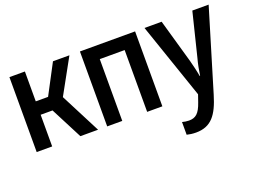

<svg xmlns="http://www.w3.org/2000/svg" viewBox="-115 -800 1730 1305"><g transform="rotate(-20 750.0 -148.0)"><path d="M41 0H153V-229H239L357 0H485L336 -290L475 -542H356L242 -326H153V-542H41Z M551 0H660V-447H840V0H950V-542H551Z M1105 246C1215 246 1265 179 1305 45L1482 -542H1364L1286 -226C1276 -191 1267 -143 1262 -107H1259C1252 -148 1242 -188 1232 -226L1142 -542H1018L1206 6L1188 58C1163 131 1136 153 1088 153C1071 153 1054 150 1039 146V238C1059 243 1081 246 1105 246Z"/></g></svg>

Font: Noto Sans Mono ExtraCondensed SemiBold
Style: Regular
Weight: 600
Width: 2
Designer: Monotype Design Team
Foundry: Monotype Imaging Inc.
Version: Version 2.014